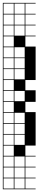

<svg xmlns="http://www.w3.org/2000/svg" viewBox="-20 -1025 271 1352"><path d="M230.8 -461.5H158.7V-389.4H230.8V-307.7H158.7V-235.6H230.8V0H158.7V72.1H230.8V76.9H158.7V149H230.8V153.8H158.7V226H230.8V230.8H158.7V302.9H230.8V307.7H0V-1004.8H230.8V-1000H158.7V-927.9H230.8V-923.1H158.7V-851H230.8V-846.2H158.7V-774H230.8V-769.2H158.7V-697.1H230.8ZM81.7 -927.9H153.8V-1000H81.7ZM4.8 -927.9H76.9V-1000H4.8ZM4.8 -851H76.9V-923.1H4.8ZM81.7 -851H153.8V-923.1H81.7ZM81.7 -774H153.8V-846.2H81.7ZM4.8 -774H76.9V-846.2H4.8ZM4.8 -697.1H76.9V-769.2H4.8ZM4.8 -620.2H76.9V-692.3H4.8ZM81.7 -620.2H153.8V-692.3H81.7ZM4.8 -543.3H76.9V-615.4H4.8ZM81.7 -543.3H153.8V-615.4H81.7ZM4.8 -466.3H76.9V-538.5H4.8ZM81.7 -466.3H153.8V-538.5H81.7ZM4.8 -389.4H76.9V-461.5H4.8ZM4.8 -312.5H76.9V-384.6H4.8ZM81.7 -312.5H153.8V-384.6H81.7ZM4.8 -235.6H76.9V-307.7H4.8ZM4.8 -158.7H76.9V-230.8H4.8ZM81.7 -158.7H153.8V-230.8H81.7ZM4.8 -81.7H76.9V-153.8H4.8ZM81.7 -81.7H153.8V-153.8H81.7ZM4.8 -4.8H76.9V-76.9H4.8ZM81.7 -4.8H153.8V-76.9H81.7ZM4.8 72.1H76.9V0H4.8ZM4.8 149H76.9V76.9H4.8ZM81.7 149H153.8V76.9H81.7ZM4.8 226H76.9V153.8H4.8ZM81.7 226H153.8V153.8H81.7ZM4.8 302.9H76.9V230.8H4.8ZM81.7 302.9H153.8V230.8H81.7Z"/></svg>

Font: Jacquarda Bastarda 9 Charted
Style: Regular
Weight: 400
Designer: Sarah Cadigan-Fried
Version: Version 1.000; ttfautohint (v1.8.4.7-5d5b)